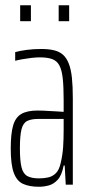

<svg xmlns="http://www.w3.org/2000/svg" viewBox="-20 -705 342 733"><path d="M129 8Q92 8 68 -3Q44 -14 32.5 -45.5Q21 -77 21 -138Q21 -194 30 -225.5Q39 -257 61.5 -270Q84 -283 123 -283Q133 -283 146 -282.5Q159 -282 173 -281Q187 -280 200 -279.5Q213 -279 223 -278V-324Q223 -374 219.5 -406Q216 -438 206.5 -455.5Q197 -473 179 -479.5Q161 -486 132 -486Q118 -486 100.5 -484Q83 -482 66 -479Q49 -476 38 -473V-506Q55 -511 81.5 -514.5Q108 -518 138 -518Q166 -518 186.5 -513Q207 -508 220.5 -496Q234 -484 242.5 -462.5Q251 -441 254.5 -408.5Q258 -376 258 -330V0H231L227 -73H223Q216 -36 200.5 -19Q185 -2 166 3Q147 8 129 8ZM129 -24Q147 -24 163.5 -27.5Q180 -31 193 -43.5Q206 -56 212 -84Q219 -114 221 -143.5Q223 -173 223 -210V-251H127Q99 -251 83.5 -243Q68 -235 62 -211Q56 -187 56 -138Q56 -92 62 -67Q68 -42 84 -33Q100 -24 129 -24ZM57 -624V-685H98V-624ZM204 -624V-685H244V-624Z"/></svg>

Font: Saira UltraCondensed Thin
Style: Regular
Weight: 250
Width: 1
Designer: Hector Gatti with collaboration of the Omnibus-Type team
Foundry: Omnibus-Type
Version: Version 1.101